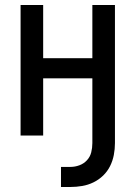

<svg xmlns="http://www.w3.org/2000/svg" viewBox="-20 -540 540 765"><path d="M223 205V125H261Q279 125 296.5 118.5Q314 112 326.5 98.5Q339 85 343.5 67Q348 49 348 30V-228H152V0H62V-520H152V-308H348V-520H438V30Q438 54 433.5 77.5Q429 101 418.5 122Q408 143 391 159.5Q374 176 352.5 186.5Q331 197 307.5 201Q284 205 261 205Z"/></svg>

Font: Iosevka Curly Medium
Style: Regular
Weight: 500
Monospace: yes
Designer: Belleve Invis
Foundry: Belleve Invis
Version: Version 22.1.2; ttfautohint (v1.8.4)